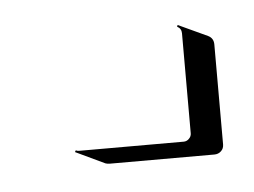

<svg xmlns="http://www.w3.org/2000/svg" viewBox="-27 -335 259 196"><g transform="rotate(-5 102.5 -237.5)"><path d="M44.7 -184.6 45.7 -186.3Q47.1 -185.5 48.8 -185.5H156.2Q159.4 -185.5 161.7 -187.9Q164.1 -190.2 164.1 -193.4V-295.9Q164.1 -300.8 159.7 -303L160.4 -304.7L190.4 -290.8Q196 -288.1 196 -281.7V-179.2Q196 -175 193.2 -172.4Q190.4 -169.7 186.3 -169.7H78.9Q76.7 -169.7 74.7 -170.4Z"/></g></svg>

Font: AgreloyOut1
Style: Medium
Weight: 400
Designer: gluk
Foundry: gluk
Version: Version 0.27